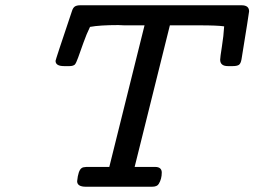

<svg xmlns="http://www.w3.org/2000/svg" viewBox="-20 -709 966 729"><path d="M190.9 -478Q190.9 -481.9 252.9 -666Q256.8 -679.2 263.9 -684.1Q271 -689 285.2 -689H897Q925.8 -689 925.8 -666Q925.8 -661.1 897 -483.9Q894 -466.8 886.5 -462.4Q878.9 -458 863.8 -458H845.2Q816.4 -458 815.9 -481.9Q815.9 -490.7 822.5 -532Q829.1 -573.2 831.1 -608.9Q806.2 -612.8 735.8 -612.8H625L491.2 -75.2H568.8Q593.8 -75.2 594.2 -54.2Q594.2 -29.3 583 -11.2Q577.1 0 557.1 0H306.2Q272.9 0 272.9 -21Q276.9 -62 290 -70.8Q294.9 -74.7 308.1 -75.2H395L528.8 -612.8H452.1Q448.2 -612.8 440.2 -613.3Q432.1 -613.8 429.2 -613.8Q359.4 -613.8 321.8 -606.9Q308.6 -580.1 296.4 -545.7Q284.2 -511.2 276.6 -490.2Q269 -469.2 264.2 -463.9Q257.3 -458 244.1 -458H223.1Q190.9 -458 190.9 -478Z"/></svg>

Font: CMU Concrete
Style: BoldItalic
Weight: 700
Italic angle: -14.04°
Version: Version 0.7.0